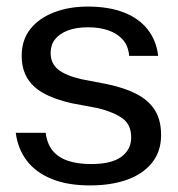

<svg xmlns="http://www.w3.org/2000/svg" viewBox="-20 -554 542 584"><path d="M254 10Q185 10 136.5 -10Q88 -30 61 -66Q34 -102 28 -150H119Q123 -117 140 -96Q157 -75 186.5 -65Q216 -55 257 -55Q319 -55 349 -77Q379 -99 379 -136Q379 -175 352.5 -194Q326 -213 278 -225L198 -240Q145 -252 111.5 -271Q78 -290 62 -318Q46 -346 46 -384Q46 -433 72.5 -466Q99 -499 144.5 -516.5Q190 -534 247 -534Q311 -534 357 -516Q403 -498 429.5 -464Q456 -430 461 -384H373Q370 -415 353.5 -433.5Q337 -452 310 -461.5Q283 -471 248 -471Q211 -471 185.5 -461Q160 -451 147 -434Q134 -417 134 -393Q134 -361 157 -342.5Q180 -324 228 -313L306 -298Q359 -287 395.5 -268Q432 -249 451 -219Q470 -189 470 -143Q470 -93 442 -58.5Q414 -24 365.5 -7Q317 10 254 10Z"/></svg>

Font: Hubot Sans
Style: Regular
Weight: 400
Designer: Deni Anggara
Foundry: GitHub, Inc., Subsidiary of Microsoft Corporation
Version: Version 2.000